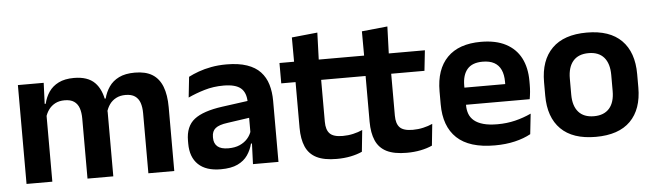

<svg xmlns="http://www.w3.org/2000/svg" viewBox="-43 -778 3235 949"><g transform="rotate(-5 1574.0 -303.0)"><path d="M660.5 0V-298Q660.5 -328 653 -349.8Q645.5 -371.5 628.2 -383.5Q611 -395.5 581.5 -395.5Q554.5 -395.5 534.5 -385Q514.5 -374.5 502 -356.8Q489.5 -339 483.5 -316.5L469.5 -386.5H482.5Q490.5 -418 508.5 -444.2Q526.5 -470.5 557.8 -486Q589 -501.5 637 -501.5Q690.5 -501.5 723.8 -480.8Q757 -460 773 -418.8Q789 -377.5 789 -316.5V0ZM56 0V-490.5H184L179 -366L184 -360.5V0ZM358.5 0V-298Q358.5 -328 351 -349.8Q343.5 -371.5 326.2 -383.5Q309 -395.5 279.5 -395.5Q252 -395.5 232.2 -385Q212.5 -374.5 199.8 -356.8Q187 -339 181 -316.5L161 -386.5H185Q192.5 -419 210.2 -445Q228 -471 258.5 -486.2Q289 -501.5 334.5 -501.5Q403 -501.5 437.8 -466.5Q472.5 -431.5 481.5 -364.5Q483.5 -354.5 485 -341.2Q486.5 -328 486.5 -316.5V0Z M1179.5 0 1184 -120 1180.5 -131V-284.5L1180 -306.5Q1180 -354.5 1153.8 -377Q1127.5 -399.5 1068 -399.5Q1017.5 -399.5 973.2 -386.2Q929 -373 891.5 -355.5L902.5 -457.5Q924.5 -469 952.8 -479.2Q981 -489.5 1016 -496Q1051 -502.5 1091.5 -502.5Q1151.5 -502.5 1193 -488.2Q1234.5 -474 1259.2 -447.5Q1284 -421 1295 -384.2Q1306 -347.5 1306 -303V0ZM1019 11.5Q946 11.5 907.8 -25Q869.5 -61.5 869.5 -129V-143Q869.5 -214.5 913.5 -248.8Q957.5 -283 1053 -296L1192 -315L1199.5 -232.5L1071.5 -214Q1029.5 -208.5 1011.8 -194Q994 -179.5 994 -151.5V-146.5Q994 -119 1011.2 -103.8Q1028.5 -88.5 1065.5 -88.5Q1098.5 -88.5 1122 -99Q1145.5 -109.5 1160.8 -126.8Q1176 -144 1182.5 -165.5L1200.5 -102H1178.5Q1170.5 -70.5 1152.8 -44.8Q1135 -19 1103 -3.8Q1071 11.5 1019 11.5Z M1594.5 10.5Q1532 10.5 1494.8 -8.2Q1457.5 -27 1441 -65Q1424.5 -103 1424.5 -158.5V-444.5H1551.5V-177.5Q1551.5 -137.5 1569.8 -118.8Q1588 -100 1634 -100Q1661 -100 1686 -105.8Q1711 -111.5 1732 -121L1721 -14Q1696 -2.5 1663.8 4Q1631.5 10.5 1594.5 10.5ZM1353.5 -385.5V-486.5H1727.5L1716.5 -385.5ZM1426 -477 1425.5 -607 1553 -620 1548 -477Z M1942 10.5Q1879.5 10.5 1842.2 -8.2Q1805 -27 1788.5 -65Q1772 -103 1772 -158.5V-444.5H1899V-177.5Q1899 -137.5 1917.2 -118.8Q1935.5 -100 1981.5 -100Q2008.5 -100 2033.5 -105.8Q2058.5 -111.5 2079.5 -121L2068.5 -14Q2043.5 -2.5 2011.2 4Q1979 10.5 1942 10.5ZM1701 -385.5V-486.5H2075L2064 -385.5ZM1773.5 -477 1773 -607 1900.5 -620 1895.5 -477Z M2378.5 12Q2252.5 12 2191 -46Q2129.5 -104 2129.5 -214V-278Q2129.5 -387 2187 -445.5Q2244.5 -504 2354 -504Q2428 -504 2477.5 -478Q2527 -452 2551.8 -404.2Q2576.5 -356.5 2576.5 -290V-272.5Q2576.5 -254.5 2574.8 -235.8Q2573 -217 2570 -200.5H2454Q2455.5 -228 2455.8 -252.8Q2456 -277.5 2456 -297.5Q2456 -332 2445 -356.2Q2434 -380.5 2411.5 -393Q2389 -405.5 2354 -405.5Q2302.5 -405.5 2278 -377Q2253.5 -348.5 2253.5 -296V-250.5L2254 -236V-197.5Q2254 -174.5 2261.2 -155Q2268.5 -135.5 2285.5 -121.2Q2302.5 -107 2330.8 -99Q2359 -91 2401.5 -91Q2447.5 -91 2489.2 -101.2Q2531 -111.5 2568.5 -129L2557.5 -28Q2524 -9.5 2478.8 1.2Q2433.5 12 2378.5 12ZM2197.5 -200.5V-285.5H2544V-200.5Z M2879.5 13.5Q2765.5 13.5 2706.8 -45Q2648 -103.5 2648 -211.5V-278Q2648 -386.5 2706.8 -445.2Q2765.5 -504 2879.5 -504Q2993 -504 3051.5 -445.2Q3110 -386.5 3110 -278V-211.5Q3110 -103.5 3051.8 -45Q2993.5 13.5 2879.5 13.5ZM2879.5 -89Q2929.5 -89 2955.8 -119Q2982 -149 2982 -205V-284.5Q2982 -341.5 2955.8 -371.8Q2929.5 -402 2879.5 -402Q2829 -402 2802.8 -371.8Q2776.5 -341.5 2776.5 -284.5V-205Q2776.5 -149 2802.8 -119Q2829 -89 2879.5 -89Z"/></g></svg>

Font: Anek Odia Medium SemiBold
Style: Regular
Weight: 600
Version: Version 1.003